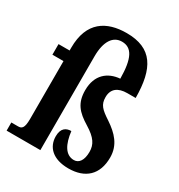

<svg xmlns="http://www.w3.org/2000/svg" viewBox="-183 -889 949 1020"><g transform="rotate(30 291.5 -379.0)"><path d="M387 10C490 10 551 -46 551 -151C551 -228 505 -275 444 -316C389 -352 369 -371 369 -417C369 -468 402 -493 459 -493H510C509 -674 454 -768 297 -768C175 -768 80 -713 80 -553V-536H12V-471H80V-116C80 -58 66 -50 44 -50H3V0H210V-575C210 -668 244 -716 298 -716C359 -716 387 -665 388 -541C315 -535 257 -490 257 -395C257 -317 290 -279 359 -237C421 -199 441 -167 441 -122C441 -71 421 -43 390 -43C338 -43 311 -94 302 -170C270 -170 244 -154 244 -105C244 -39 291 10 387 10Z"/></g></svg>

Font: Noto Serif Lao ExtraCondensed
Style: Bold
Weight: 700
Width: 2
Designer: Monotype Design Team
Foundry: Monotype Imaging Inc.
Version: Version 2.003